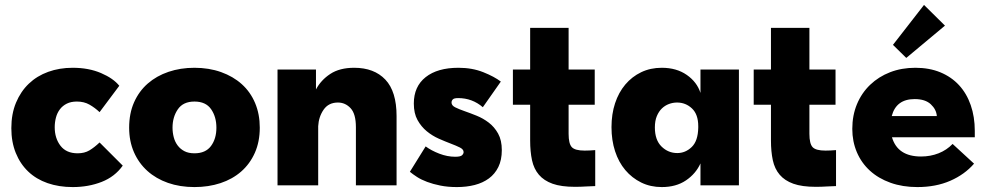

<svg xmlns="http://www.w3.org/2000/svg" viewBox="-20 -752 4001 779"><path d="M275 7Q219 7 173 -9Q127 -25 94.5 -56Q62 -87 44 -131.5Q26 -176 26 -232Q26 -290 45 -335.5Q64 -381 97 -412.5Q130 -444 175.5 -460.5Q221 -477 275 -477Q340 -477 390 -455.5Q440 -434 464 -404L384 -297Q365 -315 343 -327.5Q321 -340 292 -340Q268 -340 251 -331.5Q234 -323 223 -308.5Q212 -294 207 -275Q202 -256 202 -236Q202 -191 225.5 -160.5Q249 -130 295 -130Q323 -130 343 -142Q363 -154 384 -174L478 -80Q446 -35 392.5 -14Q339 7 275 7Z M769 7Q710 7 661.5 -10Q613 -27 578 -58.5Q543 -90 523.5 -134.5Q504 -179 504 -234Q504 -292 524 -337Q544 -382 579.5 -413Q615 -444 663.5 -460.5Q712 -477 769 -477Q828 -477 877 -459.5Q926 -442 961 -410.5Q996 -379 1015 -334Q1034 -289 1034 -234Q1034 -177 1014 -132Q994 -87 958.5 -56Q923 -25 874.5 -9Q826 7 769 7ZM769 -130Q814 -130 836 -159.5Q858 -189 858 -234Q858 -278 836.5 -309Q815 -340 769 -340Q723 -340 701.5 -308.5Q680 -277 680 -234Q680 -214 685 -195Q690 -176 701 -161.5Q712 -147 728.5 -138.5Q745 -130 769 -130Z M1424 -236Q1424 -290 1402.5 -313Q1381 -336 1351 -336Q1313 -336 1293 -307Q1273 -278 1271 -240V0H1106V-470H1262V-389Q1282 -427 1320 -452Q1358 -477 1417 -477Q1498 -477 1543.5 -429Q1589 -381 1589 -281V0H1424V-236Z M1834 7Q1797 7 1767 1Q1737 -5 1713 -14Q1689 -23 1672 -34Q1655 -45 1643 -55L1707 -158Q1730 -141 1762.5 -128.5Q1795 -116 1827 -116Q1848 -116 1854.5 -122Q1861 -128 1861 -135Q1861 -146 1846 -153.5Q1831 -161 1808.5 -169.5Q1786 -178 1760 -189.5Q1734 -201 1711.5 -219.5Q1689 -238 1674 -265Q1659 -292 1659 -332Q1659 -401 1707 -439Q1755 -477 1840 -477Q1896 -477 1941 -459Q1986 -441 2012 -421L1939 -317Q1896 -354 1839 -354Q1822 -354 1817 -348.5Q1812 -343 1812 -336Q1812 -324 1827 -316.5Q1842 -309 1865 -301Q1888 -293 1914 -282.5Q1940 -272 1963 -254.5Q1986 -237 2001 -210Q2016 -183 2016 -143Q2016 -103 2002 -74.5Q1988 -46 1963.5 -28Q1939 -10 1906 -1.5Q1873 7 1834 7Z M2061 -470H2131V-639H2287V-470H2393V-327H2287V-209Q2287 -169 2300 -155Q2313 -141 2352 -141Q2361 -141 2372.5 -141.5Q2384 -142 2395 -143V3Q2382 3 2359 4.5Q2336 6 2313 6Q2257 6 2222 -6.5Q2187 -19 2166.5 -43Q2146 -67 2138.5 -102Q2131 -137 2131 -182V-327H2061Z M2665 7Q2619 7 2581.5 -11.5Q2544 -30 2517 -62Q2490 -94 2475.5 -138.5Q2461 -183 2461 -236Q2461 -289 2475.5 -333Q2490 -377 2517 -409Q2544 -441 2581.5 -459Q2619 -477 2665 -477Q2725 -477 2766.5 -448Q2808 -419 2822 -375V-470H2978V0H2822V-89Q2803 -47 2763 -20Q2723 7 2665 7ZM2728 -131Q2761 -131 2786.5 -155.5Q2812 -180 2813 -234V-240Q2813 -288 2787.5 -312Q2762 -336 2727 -336Q2710 -336 2694 -330Q2678 -324 2665.5 -312Q2653 -300 2645 -281Q2637 -262 2637 -235Q2637 -184 2664 -157.5Q2691 -131 2728 -131Z M3038 -470H3108V-639H3264V-470H3370V-327H3264V-209Q3264 -169 3277 -155Q3290 -141 3329 -141Q3338 -141 3349.5 -141.5Q3361 -142 3372 -143V3Q3359 3 3336 4.5Q3313 6 3290 6Q3234 6 3199 -6.5Q3164 -19 3143.5 -43Q3123 -67 3115.5 -102Q3108 -137 3108 -182V-327H3038Z M3702 7Q3642 7 3593 -10.5Q3544 -28 3509.5 -59.5Q3475 -91 3456.5 -134.5Q3438 -178 3438 -229Q3438 -284 3457 -329.5Q3476 -375 3510.5 -408Q3545 -441 3591.5 -459Q3638 -477 3694 -477Q3751 -477 3795.5 -458.5Q3840 -440 3871 -406.5Q3902 -373 3918.5 -325.5Q3935 -278 3935 -221V-195H3599Q3622 -117 3717 -117Q3755 -117 3788 -130Q3821 -143 3845 -168L3932 -88Q3894 -44 3835.5 -18.5Q3777 7 3702 7ZM3691 -350Q3616 -350 3598 -281H3781Q3779 -308 3756.5 -329Q3734 -350 3691 -350ZM3814 -648 3657 -517 3603 -570 3729 -732Z"/></svg>

Font: Tilda Sans Black
Style: Regular
Weight: 900
Designer: ParaType Ltd
Foundry: ParaType Ltd
Version: Version 1.009